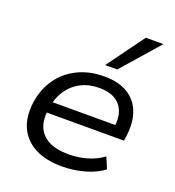

<svg xmlns="http://www.w3.org/2000/svg" viewBox="-138 -867 896 984"><g transform="rotate(20 310.0 -374.5)"><path d="M311 9Q222 9 162.5 -22Q103 -53 76.5 -110Q50 -167 60 -246Q70 -321 109 -378Q148 -435 212 -467Q276 -499 358 -499Q437 -499 487 -468Q537 -437 557.5 -381.5Q578 -326 568 -251L564 -224H123L132 -284H516L493 -266Q502 -319 488.5 -356.5Q475 -394 441.5 -414.5Q408 -435 355 -435Q298 -435 254.5 -412.5Q211 -390 184 -350.5Q157 -311 148 -261L146 -247Q136 -188 152.5 -146.5Q169 -105 211.5 -83Q254 -61 319 -61Q371 -61 419 -74.5Q467 -88 507 -117L533 -56Q493 -25 433 -8Q373 9 311 9ZM341 -555 489 -758H585L407 -555Z"/></g></svg>

Font: Nunito Sans 10pt SemiExpanded
Style: Italic
Weight: 400
Width: 6
Italic angle: -9°
Designer: Vernon Adams
Foundry: Vernon Adams
Version: Version 3.101;gftools[0.9.27]